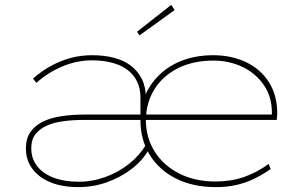

<svg xmlns="http://www.w3.org/2000/svg" viewBox="-20 -756 1249 786"><path d="M301 10Q234 10 186 -10Q138 -30 112 -65.5Q86 -101 86 -149Q86 -189 104.5 -215.5Q123 -242 155.5 -258Q188 -274 232 -280.5Q276 -287 326 -287H1103L1093 -272V-295Q1093 -360 1060 -408Q1027 -456 972.5 -482Q918 -508 854 -508Q771 -508 709 -477Q647 -446 612.5 -391Q578 -336 577 -263Q578 -190 614.5 -133.5Q651 -77 715 -45Q779 -13 863 -13Q926 -13 979 -31.5Q1032 -50 1080 -85L1088 -64Q1052 -39 1018 -23Q984 -7 946.5 1.5Q909 10 864 10Q770 10 700.5 -25Q631 -60 593 -122Q555 -184 555 -263Q555 -324 577.5 -372.5Q600 -421 640.5 -457Q681 -493 735 -511.5Q789 -530 851 -530Q928 -530 987.5 -501.5Q1047 -473 1081 -419.5Q1115 -366 1115 -291L1113 -265H320Q279 -265 240.5 -260Q202 -255 172.5 -242Q143 -229 125.5 -207Q108 -185 108 -149Q108 -107 132 -76Q156 -45 200 -28.5Q244 -12 302 -12Q358 -12 411.5 -31.5Q465 -51 508 -85Q551 -119 577 -163L590 -145Q564 -99 519 -64.5Q474 -30 418 -10Q362 10 301 10ZM555 -276V-356Q555 -393 541.5 -421.5Q528 -450 502.5 -469.5Q477 -489 439.5 -499Q402 -509 356 -509Q296 -509 237.5 -485Q179 -461 129 -417L115 -434Q151 -466 190 -487Q229 -508 270.5 -519Q312 -530 357 -530Q404 -530 444.5 -520Q485 -510 514.5 -488Q544 -466 560.5 -433Q577 -400 577 -355V-276ZM551 -611 541 -626 681 -736 695 -715Z"/></svg>

Font: Lexend Giga Thin
Style: Regular
Weight: 250
Version: Version 1.007